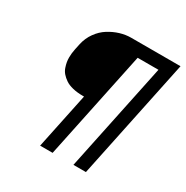

<svg xmlns="http://www.w3.org/2000/svg" viewBox="-165 -857 963 995"><g transform="rotate(30 316.5 -360.0)"><path d="M272 -334Q237.3 -334 210.2 -340.6Q183.1 -347.2 166 -358.9Q148.9 -370.6 137.2 -384Q125.5 -397.5 119.9 -414.1Q114.3 -430.7 112.1 -443.8Q109.9 -457 109.9 -471.2Q109.9 -495.6 115.7 -523.4L123 -557.6Q131.8 -597.7 154.8 -629.6Q177.7 -661.6 208.5 -680.9Q239.3 -700.2 272.2 -710.2Q305.2 -720.2 337.4 -720.2H632.8L482.4 0H407.7L543 -647H418.5L283.2 0H208.5L278.3 -334Z"/></g></svg>

Font: Anka/Coder
Style: Italic
Weight: 400
Italic angle: -12°
Monospace: yes
Version: Version 001.100